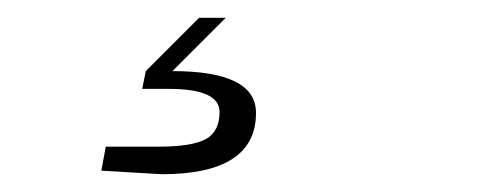

<svg xmlns="http://www.w3.org/2000/svg" viewBox="-20 -31 540 216"><path d="M268 96Q268 165 162 165L94 161L99 134H158Q196 134 211.5 125.5Q227 117 227 95Q227 69 170 69H140L144 49L204 -11H234L174 49Q268 49 268 96Z"/></svg>

Font: Creato Display Light
Style: Italic
Weight: 300
Italic angle: -10°
Version: Version 1.000